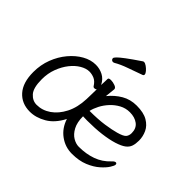

<svg xmlns="http://www.w3.org/2000/svg" viewBox="-155 -952 1210 1210"><g transform="rotate(45 450.0 -347.5)"><path d="M565 -649Q516 -631 467.5 -614Q419 -597 385 -577Q379 -574 374 -574Q367 -574 362 -579Q357 -584 357 -591Q357 -597 369 -609.5Q381 -622 413.5 -646.5Q446 -671 507 -712Q509 -713 513 -713Q523 -713 536.5 -703.5Q550 -694 561 -681.5Q572 -669 572 -659Q572 -652 565 -649ZM502 -457Q501 -446 499 -429Q497 -412 495 -391Q530 -434 574.5 -460Q619 -486 675 -486Q737 -486 773.5 -464.5Q810 -443 825.5 -409.5Q841 -376 841 -340Q841 -311 834 -290Q827 -269 806.5 -253.5Q786 -238 745 -225Q703 -212 647 -205Q591 -198 521 -198Q512 -198 502.5 -198.5Q493 -199 483 -199Q483 -145 501.5 -110.5Q520 -76 547 -60Q574 -44 600 -44Q664 -44 717.5 -63Q771 -82 811 -125Q818 -133 824 -136.5Q830 -140 834 -140Q844 -140 844 -128Q844 -119 829.5 -96Q815 -73 785 -46.5Q755 -20 709 -1Q663 18 600 18Q540 18 491.5 -17.5Q443 -53 423 -115Q387 -45 333 -13.5Q279 18 225 18Q152 18 108 -31.5Q64 -81 64 -175Q64 -239 85.5 -295Q107 -351 143 -394Q179 -437 222.5 -461.5Q266 -486 311 -486Q346 -486 376.5 -470Q407 -454 424 -419Q425 -439 425.5 -454Q426 -469 426 -475Q426 -485 447 -485Q464 -485 483 -478Q502 -471 502 -459ZM424 -380Q418 -374 408 -374Q400 -374 397 -379Q379 -408 357 -417.5Q335 -427 312 -427Q284 -427 252.5 -408.5Q221 -390 194.5 -356.5Q168 -323 151 -278Q134 -233 134 -180Q134 -104 161 -73.5Q188 -43 225 -43Q275 -43 318.5 -73Q362 -103 390.5 -158.5Q419 -214 422 -291Q423 -305 423 -330Q423 -355 424 -380ZM488 -252Q564 -252 618.5 -260Q673 -268 708 -278Q751 -290 763 -304Q775 -318 775 -341Q775 -383 746.5 -404.5Q718 -426 674 -426Q637 -426 605.5 -409Q574 -392 549.5 -365.5Q525 -339 509.5 -309Q494 -279 488 -252Z"/></g></svg>

Font: QiushuiShotai
Style: Regular
Weight: 600
Designer: Fontworks Inc.
Foundry: Fontworks Inc.
Version: Version 1.250